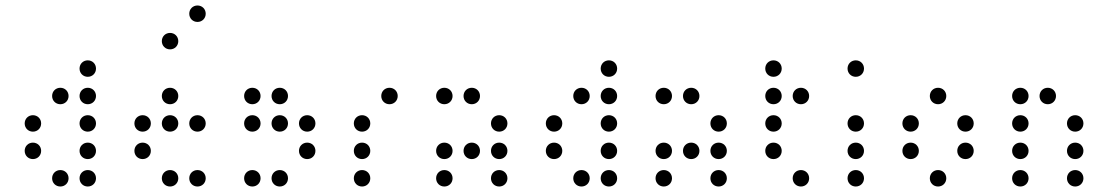

<svg xmlns="http://www.w3.org/2000/svg" viewBox="-20 -700 4040 700"><path d="M300 -420C317 -420 330 -433 330 -450C330 -467 317 -480 300 -480C283 -480 270 -467 270 -450C270 -433 283 -420 300 -420ZM200 -320C217 -320 230 -333 230 -350C230 -367 217 -380 200 -380C183 -380 170 -367 170 -350C170 -333 183 -320 200 -320ZM300 -320C317 -320 330 -333 330 -350C330 -367 317 -380 300 -380C283 -380 270 -367 270 -350C270 -333 283 -320 300 -320ZM100 -220C117 -220 130 -233 130 -250C130 -267 117 -280 100 -280C83 -280 70 -267 70 -250C70 -233 83 -220 100 -220ZM300 -220C317 -220 330 -233 330 -250C330 -267 317 -280 300 -280C283 -280 270 -267 270 -250C270 -233 283 -220 300 -220ZM100 -120C117 -120 130 -133 130 -150C130 -167 117 -180 100 -180C83 -180 70 -167 70 -150C70 -133 83 -120 100 -120ZM300 -120C317 -120 330 -133 330 -150C330 -167 317 -180 300 -180C283 -180 270 -167 270 -150C270 -133 283 -120 300 -120ZM200 -20C217 -20 230 -33 230 -50C230 -67 217 -80 200 -80C183 -80 170 -67 170 -50C170 -33 183 -20 200 -20ZM300 -20C317 -20 330 -33 330 -50C330 -67 317 -80 300 -80C283 -80 270 -67 270 -50C270 -33 283 -20 300 -20Z M700 -620C717 -620 730 -633 730 -650C730 -667 717 -680 700 -680C683 -680 670 -667 670 -650C670 -633 683 -620 700 -620ZM600 -520C617 -520 630 -533 630 -550C630 -567 617 -580 600 -580C583 -580 570 -567 570 -550C570 -533 583 -520 600 -520ZM600 -320C617 -320 630 -333 630 -350C630 -367 617 -380 600 -380C583 -380 570 -367 570 -350C570 -333 583 -320 600 -320ZM500 -220C517 -220 530 -233 530 -250C530 -267 517 -280 500 -280C483 -280 470 -267 470 -250C470 -233 483 -220 500 -220ZM600 -220C617 -220 630 -233 630 -250C630 -267 617 -280 600 -280C583 -280 570 -267 570 -250C570 -233 583 -220 600 -220ZM700 -220C717 -220 730 -233 730 -250C730 -267 717 -280 700 -280C683 -280 670 -267 670 -250C670 -233 683 -220 700 -220ZM500 -120C517 -120 530 -133 530 -150C530 -167 517 -180 500 -180C483 -180 470 -167 470 -150C470 -133 483 -120 500 -120ZM600 -20C617 -20 630 -33 630 -50C630 -67 617 -80 600 -80C583 -80 570 -67 570 -50C570 -33 583 -20 600 -20ZM700 -20C717 -20 730 -33 730 -50C730 -67 717 -80 700 -80C683 -80 670 -67 670 -50C670 -33 683 -20 700 -20Z M900 -320C917 -320 930 -333 930 -350C930 -367 917 -380 900 -380C883 -380 870 -367 870 -350C870 -333 883 -320 900 -320ZM1000 -320C1017 -320 1030 -333 1030 -350C1030 -367 1017 -380 1000 -380C983 -380 970 -367 970 -350C970 -333 983 -320 1000 -320ZM900 -220C917 -220 930 -233 930 -250C930 -267 917 -280 900 -280C883 -280 870 -267 870 -250C870 -233 883 -220 900 -220ZM1000 -220C1017 -220 1030 -233 1030 -250C1030 -267 1017 -280 1000 -280C983 -280 970 -267 970 -250C970 -233 983 -220 1000 -220ZM1100 -220C1117 -220 1130 -233 1130 -250C1130 -267 1117 -280 1100 -280C1083 -280 1070 -267 1070 -250C1070 -233 1083 -220 1100 -220ZM1100 -120C1117 -120 1130 -133 1130 -150C1130 -167 1117 -180 1100 -180C1083 -180 1070 -167 1070 -150C1070 -133 1083 -120 1100 -120ZM900 -20C917 -20 930 -33 930 -50C930 -67 917 -80 900 -80C883 -80 870 -67 870 -50C870 -33 883 -20 900 -20ZM1000 -20C1017 -20 1030 -33 1030 -50C1030 -67 1017 -80 1000 -80C983 -80 970 -67 970 -50C970 -33 983 -20 1000 -20Z M1400 -320C1417 -320 1430 -333 1430 -350C1430 -367 1417 -380 1400 -380C1383 -380 1370 -367 1370 -350C1370 -333 1383 -320 1400 -320ZM1300 -220C1317 -220 1330 -233 1330 -250C1330 -267 1317 -280 1300 -280C1283 -280 1270 -267 1270 -250C1270 -233 1283 -220 1300 -220ZM1300 -120C1317 -120 1330 -133 1330 -150C1330 -167 1317 -180 1300 -180C1283 -180 1270 -167 1270 -150C1270 -133 1283 -120 1300 -120ZM1300 -20C1317 -20 1330 -33 1330 -50C1330 -67 1317 -80 1300 -80C1283 -80 1270 -67 1270 -50C1270 -33 1283 -20 1300 -20Z M1600 -320C1617 -320 1630 -333 1630 -350C1630 -367 1617 -380 1600 -380C1583 -380 1570 -367 1570 -350C1570 -333 1583 -320 1600 -320ZM1700 -320C1717 -320 1730 -333 1730 -350C1730 -367 1717 -380 1700 -380C1683 -380 1670 -367 1670 -350C1670 -333 1683 -320 1700 -320ZM1800 -220C1817 -220 1830 -233 1830 -250C1830 -267 1817 -280 1800 -280C1783 -280 1770 -267 1770 -250C1770 -233 1783 -220 1800 -220ZM1600 -120C1617 -120 1630 -133 1630 -150C1630 -167 1617 -180 1600 -180C1583 -180 1570 -167 1570 -150C1570 -133 1583 -120 1600 -120ZM1700 -120C1717 -120 1730 -133 1730 -150C1730 -167 1717 -180 1700 -180C1683 -180 1670 -167 1670 -150C1670 -133 1683 -120 1700 -120ZM1800 -120C1817 -120 1830 -133 1830 -150C1830 -167 1817 -180 1800 -180C1783 -180 1770 -167 1770 -150C1770 -133 1783 -120 1800 -120ZM1600 -20C1617 -20 1630 -33 1630 -50C1630 -67 1617 -80 1600 -80C1583 -80 1570 -67 1570 -50C1570 -33 1583 -20 1600 -20ZM1800 -20C1817 -20 1830 -33 1830 -50C1830 -67 1817 -80 1800 -80C1783 -80 1770 -67 1770 -50C1770 -33 1783 -20 1800 -20Z M2200 -420C2217 -420 2230 -433 2230 -450C2230 -467 2217 -480 2200 -480C2183 -480 2170 -467 2170 -450C2170 -433 2183 -420 2200 -420ZM2100 -320C2117 -320 2130 -333 2130 -350C2130 -367 2117 -380 2100 -380C2083 -380 2070 -367 2070 -350C2070 -333 2083 -320 2100 -320ZM2200 -320C2217 -320 2230 -333 2230 -350C2230 -367 2217 -380 2200 -380C2183 -380 2170 -367 2170 -350C2170 -333 2183 -320 2200 -320ZM2000 -220C2017 -220 2030 -233 2030 -250C2030 -267 2017 -280 2000 -280C1983 -280 1970 -267 1970 -250C1970 -233 1983 -220 2000 -220ZM2200 -220C2217 -220 2230 -233 2230 -250C2230 -267 2217 -280 2200 -280C2183 -280 2170 -267 2170 -250C2170 -233 2183 -220 2200 -220ZM2000 -120C2017 -120 2030 -133 2030 -150C2030 -167 2017 -180 2000 -180C1983 -180 1970 -167 1970 -150C1970 -133 1983 -120 2000 -120ZM2200 -120C2217 -120 2230 -133 2230 -150C2230 -167 2217 -180 2200 -180C2183 -180 2170 -167 2170 -150C2170 -133 2183 -120 2200 -120ZM2100 -20C2117 -20 2130 -33 2130 -50C2130 -67 2117 -80 2100 -80C2083 -80 2070 -67 2070 -50C2070 -33 2083 -20 2100 -20ZM2200 -20C2217 -20 2230 -33 2230 -50C2230 -67 2217 -80 2200 -80C2183 -80 2170 -67 2170 -50C2170 -33 2183 -20 2200 -20Z M2400 -320C2417 -320 2430 -333 2430 -350C2430 -367 2417 -380 2400 -380C2383 -380 2370 -367 2370 -350C2370 -333 2383 -320 2400 -320ZM2500 -320C2517 -320 2530 -333 2530 -350C2530 -367 2517 -380 2500 -380C2483 -380 2470 -367 2470 -350C2470 -333 2483 -320 2500 -320ZM2600 -220C2617 -220 2630 -233 2630 -250C2630 -267 2617 -280 2600 -280C2583 -280 2570 -267 2570 -250C2570 -233 2583 -220 2600 -220ZM2400 -120C2417 -120 2430 -133 2430 -150C2430 -167 2417 -180 2400 -180C2383 -180 2370 -167 2370 -150C2370 -133 2383 -120 2400 -120ZM2500 -120C2517 -120 2530 -133 2530 -150C2530 -167 2517 -180 2500 -180C2483 -180 2470 -167 2470 -150C2470 -133 2483 -120 2500 -120ZM2600 -120C2617 -120 2630 -133 2630 -150C2630 -167 2617 -180 2600 -180C2583 -180 2570 -167 2570 -150C2570 -133 2583 -120 2600 -120ZM2400 -20C2417 -20 2430 -33 2430 -50C2430 -67 2417 -80 2400 -80C2383 -80 2370 -67 2370 -50C2370 -33 2383 -20 2400 -20ZM2600 -20C2617 -20 2630 -33 2630 -50C2630 -67 2617 -80 2600 -80C2583 -80 2570 -67 2570 -50C2570 -33 2583 -20 2600 -20Z M2800 -420C2817 -420 2830 -433 2830 -450C2830 -467 2817 -480 2800 -480C2783 -480 2770 -467 2770 -450C2770 -433 2783 -420 2800 -420ZM2800 -320C2817 -320 2830 -333 2830 -350C2830 -367 2817 -380 2800 -380C2783 -380 2770 -367 2770 -350C2770 -333 2783 -320 2800 -320ZM2900 -320C2917 -320 2930 -333 2930 -350C2930 -367 2917 -380 2900 -380C2883 -380 2870 -367 2870 -350C2870 -333 2883 -320 2900 -320ZM2800 -220C2817 -220 2830 -233 2830 -250C2830 -267 2817 -280 2800 -280C2783 -280 2770 -267 2770 -250C2770 -233 2783 -220 2800 -220ZM2800 -120C2817 -120 2830 -133 2830 -150C2830 -167 2817 -180 2800 -180C2783 -180 2770 -167 2770 -150C2770 -133 2783 -120 2800 -120ZM2900 -20C2917 -20 2930 -33 2930 -50C2930 -67 2917 -80 2900 -80C2883 -80 2870 -67 2870 -50C2870 -33 2883 -20 2900 -20Z M3100 -420C3117 -420 3130 -433 3130 -450C3130 -467 3117 -480 3100 -480C3083 -480 3070 -467 3070 -450C3070 -433 3083 -420 3100 -420ZM3100 -220C3117 -220 3130 -233 3130 -250C3130 -267 3117 -280 3100 -280C3083 -280 3070 -267 3070 -250C3070 -233 3083 -220 3100 -220ZM3100 -120C3117 -120 3130 -133 3130 -150C3130 -167 3117 -180 3100 -180C3083 -180 3070 -167 3070 -150C3070 -133 3083 -120 3100 -120ZM3100 -20C3117 -20 3130 -33 3130 -50C3130 -67 3117 -80 3100 -80C3083 -80 3070 -67 3070 -50C3070 -33 3083 -20 3100 -20Z M3400 -320C3417 -320 3430 -333 3430 -350C3430 -367 3417 -380 3400 -380C3383 -380 3370 -367 3370 -350C3370 -333 3383 -320 3400 -320ZM3300 -220C3317 -220 3330 -233 3330 -250C3330 -267 3317 -280 3300 -280C3283 -280 3270 -267 3270 -250C3270 -233 3283 -220 3300 -220ZM3500 -220C3517 -220 3530 -233 3530 -250C3530 -267 3517 -280 3500 -280C3483 -280 3470 -267 3470 -250C3470 -233 3483 -220 3500 -220ZM3300 -120C3317 -120 3330 -133 3330 -150C3330 -167 3317 -180 3300 -180C3283 -180 3270 -167 3270 -150C3270 -133 3283 -120 3300 -120ZM3500 -120C3517 -120 3530 -133 3530 -150C3530 -167 3517 -180 3500 -180C3483 -180 3470 -167 3470 -150C3470 -133 3483 -120 3500 -120ZM3400 -20C3417 -20 3430 -33 3430 -50C3430 -67 3417 -80 3400 -80C3383 -80 3370 -67 3370 -50C3370 -33 3383 -20 3400 -20Z M3700 -320C3717 -320 3730 -333 3730 -350C3730 -367 3717 -380 3700 -380C3683 -380 3670 -367 3670 -350C3670 -333 3683 -320 3700 -320ZM3800 -320C3817 -320 3830 -333 3830 -350C3830 -367 3817 -380 3800 -380C3783 -380 3770 -367 3770 -350C3770 -333 3783 -320 3800 -320ZM3700 -220C3717 -220 3730 -233 3730 -250C3730 -267 3717 -280 3700 -280C3683 -280 3670 -267 3670 -250C3670 -233 3683 -220 3700 -220ZM3900 -220C3917 -220 3930 -233 3930 -250C3930 -267 3917 -280 3900 -280C3883 -280 3870 -267 3870 -250C3870 -233 3883 -220 3900 -220ZM3700 -120C3717 -120 3730 -133 3730 -150C3730 -167 3717 -180 3700 -180C3683 -180 3670 -167 3670 -150C3670 -133 3683 -120 3700 -120ZM3900 -120C3917 -120 3930 -133 3930 -150C3930 -167 3917 -180 3900 -180C3883 -180 3870 -167 3870 -150C3870 -133 3883 -120 3900 -120ZM3700 -20C3717 -20 3730 -33 3730 -50C3730 -67 3717 -80 3700 -80C3683 -80 3670 -67 3670 -50C3670 -33 3683 -20 3700 -20ZM3900 -20C3917 -20 3930 -33 3930 -50C3930 -67 3917 -80 3900 -80C3883 -80 3870 -67 3870 -50C3870 -33 3883 -20 3900 -20Z"/></svg>

Font: TINY 5x3 60
Style: Regular
Weight: 150
Designer: Jack Halten Fahnestock
Foundry: Velvetyne Type Foundry
Version: Version 1.002;hotconv 1.0.109;makeotfexe 2.5.65596